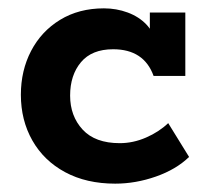

<svg xmlns="http://www.w3.org/2000/svg" viewBox="-20 -430 497 460"><path d="M256 10Q187 10 136 -17.5Q85 -45 57.5 -93.5Q30 -142 30 -203Q30 -261 54.5 -308Q79 -355 124 -382.5Q169 -410 229 -410Q259 -410 286 -400Q313 -390 331 -371Q349 -352 351 -327L339 -326V-400H424V-248H348Q325 -312 251 -312Q200 -312 174 -281Q148 -250 148 -201Q148 -152 178 -119.5Q208 -87 267 -87Q299 -87 330 -100.5Q361 -114 383 -135L433 -54Q402 -24 353.5 -7Q305 10 256 10Z"/></svg>

Font: Rokkitt
Style: Bold
Weight: 700
Designer: Vernon Adams
Foundry: Vernon Adams
Version: Version 3.103